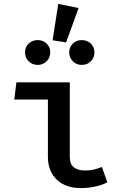

<svg xmlns="http://www.w3.org/2000/svg" viewBox="-20 -949 640 982"><path d="M53 -440 64 -528H337V-144Q337 -77 417 -77Q458 -77 501 -95L529 -17Q507 -4 470 4.5Q433 13 393 13Q316 13 270.5 -30Q225 -73 225 -148V-440ZM382 -908 318 -732 249 -743 278 -929ZM237 -681Q237 -654 218.5 -635.5Q200 -617 173 -617Q145 -617 126.5 -635.5Q108 -654 108 -681Q108 -708 126.5 -726Q145 -744 173 -744Q200 -744 218.5 -726Q237 -708 237 -681ZM463 -681Q463 -654 444.5 -635.5Q426 -617 398 -617Q371 -617 352.5 -635.5Q334 -654 334 -681Q334 -708 352.5 -726Q371 -744 398 -744Q426 -744 444.5 -726Q463 -708 463 -681Z"/></svg>

Font: Fira Mono Medium
Style: Regular
Weight: 500
Designer: Carrois Corporate & Edenspiekermann AG
Foundry: Carrois Corporate GbR & Edenspiekermann AG
Version: Version 3.206